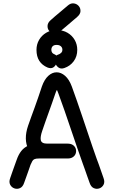

<svg xmlns="http://www.w3.org/2000/svg" viewBox="-20 -1133 691 1163"><path d="M42 -55Q33 -31 41.5 -14.5Q50 2 67 8Q84 14 101 6.5Q118 -1 126 -25Q133 -45 139.5 -62.5Q146 -80 152 -97.5Q158 -115 165 -135Q171 -149 176 -157.5Q181 -166 190 -169.5Q199 -173 216 -173Q237 -173 258 -173Q279 -173 300.5 -173Q322 -173 344 -173Q366 -173 390 -173Q410 -173 422.5 -182Q435 -191 439 -204.5Q443 -218 439 -231.5Q435 -245 422.5 -254Q410 -263 390 -263Q375 -263 350.5 -263Q326 -263 302.5 -263Q279 -263 266 -263Q248 -263 238.5 -268.5Q229 -274 227 -284.5Q225 -295 227.5 -309.5Q230 -324 236 -341Q245 -368 255 -396Q265 -424 275 -452Q285 -480 295 -508Q305 -536 314 -563Q319 -578 321.5 -583.5Q324 -589 326.5 -585Q329 -581 334 -566Q351 -520 370.5 -464Q390 -408 409.5 -350Q429 -292 447.5 -238.5Q466 -185 481 -143Q487 -127 494 -107Q501 -87 508.5 -65.5Q516 -44 523 -25Q531 -1 548 6.5Q565 14 582 8Q599 2 607.5 -14.5Q616 -31 607 -55Q600 -75 592.5 -96.5Q585 -118 578 -138Q571 -158 565 -173Q553 -206 539 -247.5Q525 -289 509.5 -335Q494 -381 478 -428.5Q462 -476 446 -522Q430 -568 415 -609Q399 -652 374.5 -673.5Q350 -695 323 -695Q296 -695 272.5 -673.5Q249 -652 234 -610Q223 -576 212 -544.5Q201 -513 190.5 -483.5Q180 -454 169.5 -426Q159 -398 150 -371Q136 -330 136.5 -294Q137 -258 151.5 -231Q166 -204 194.5 -188.5Q223 -173 266 -173Q272 -173 286 -173Q300 -173 317.5 -173Q335 -173 354 -173Q373 -173 390 -173Q410 -173 422.5 -182Q435 -191 439 -204.5Q443 -218 439 -231.5Q435 -245 422.5 -254Q410 -263 390 -263Q374 -263 350.5 -263Q327 -263 301.5 -263Q276 -263 253 -263Q230 -263 216 -263Q179 -263 152.5 -251.5Q126 -240 109 -218.5Q92 -197 81 -165Q74 -145 67.5 -127.5Q61 -110 55 -92.5Q49 -75 42 -55ZM268 -724Q289 -716 302.5 -724.5Q316 -733 322 -749.5Q328 -766 326.5 -781.5Q325 -797 314 -802Q307 -805 302.5 -808Q298 -811 295.5 -815Q293 -819 292 -823Q291 -827 291 -831Q291 -838 293 -843.5Q295 -849 299 -853Q303 -857 309 -859Q315 -861 323 -861Q334 -861 341.5 -857.5Q349 -854 353.5 -847.5Q358 -841 358 -831Q358 -826 356.5 -822Q355 -818 352 -814.5Q349 -811 343.5 -807.5Q338 -804 329 -801Q315 -796 312 -780.5Q309 -765 315.5 -748.5Q322 -732 336 -723Q350 -714 370 -721Q405 -733 426.5 -762Q448 -791 448 -831Q448 -864 432.5 -891Q417 -918 389 -934.5Q361 -951 323 -951Q287 -951 259.5 -934.5Q232 -918 216.5 -891Q201 -864 201 -831Q201 -791 218 -764.5Q235 -738 268 -724ZM447 -1030Q467 -1047 467.5 -1065.5Q468 -1084 456.5 -1097Q445 -1110 426.5 -1112.5Q408 -1115 389 -1098Q376 -1087 363 -1076Q350 -1065 337.5 -1054.5Q325 -1044 312.5 -1033.5Q300 -1023 288 -1012Q269 -996 268 -977Q267 -958 278.5 -945Q290 -932 308.5 -930Q327 -928 346 -944Q359 -955 372 -966Q385 -977 397.5 -987.5Q410 -998 422.5 -1009Q435 -1020 447 -1030Z"/></svg>

Font: Tilt Neon
Style: Regular
Weight: 400
Designer: Andy Clymer
Foundry: Andy Clymer
Version: Version 1.000